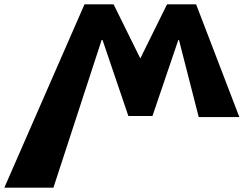

<svg xmlns="http://www.w3.org/2000/svg" viewBox="-152 -539 1122 884"><path d="M763 0H950L751 -519H617L494 -270L371 -519H237L-132 325H94L316 -355H320L439 -5H550L669 -355H672Z"/></svg>

Font: Hussar Milosc
Style: Bold
Weight: 700
Foundry: Cannot Into Space Fonts
Version: Version 1.02